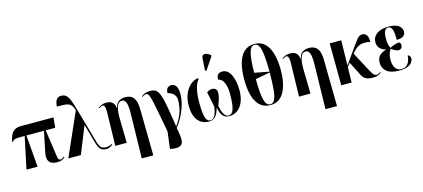

<svg xmlns="http://www.w3.org/2000/svg" viewBox="-73 -1470 5209 2366"><g transform="rotate(-15 2531.5 -287.0)"><path d="M96 0 182 -407H122Q75 -407 56.5 -401Q38 -395 22 -373L14 -376Q32 -469 68.5 -502.5Q105 -536 164 -536H584L572 -407H450L487 -151Q495 -93 499.5 -63Q504 -33 511.5 -22.5Q519 -12 535 -12Q544 -12 557 -18.5Q570 -25 581 -35L588 -25Q565 -6 543.5 2Q522 10 486 10Q342 10 374 -144L428 -407H204L238 0Z M630 0 873 -550Q861 -588 846 -609.5Q831 -631 808 -640.5Q785 -650 748.5 -652Q712 -654 659 -654Q660 -677 666 -703.5Q672 -730 690.5 -749.5Q709 -769 745 -769Q784 -769 808.5 -745.5Q833 -722 851 -675Q869 -628 889 -558L1020 -99Q1034 -51 1055 -32Q1076 -13 1116 -13Q1138 -13 1158.5 -19Q1179 -25 1193 -34L1198 -26Q1179 -8 1157 1Q1135 10 1115 10Q1071 10 1045 -12Q1019 -34 1001 -94L930 -346H929L790 0Z M1504 234 1516 -333Q1518 -433 1502 -475Q1486 -517 1449 -517Q1407 -517 1387 -463Q1367 -409 1369 -312L1375 0H1229L1239 -418Q1240 -461 1235.5 -483Q1231 -505 1223.5 -512.5Q1216 -520 1206 -520Q1187 -520 1159 -499L1154 -507Q1173 -522 1198 -532.5Q1223 -543 1260 -543Q1284 -543 1306.5 -536Q1329 -529 1345.5 -508.5Q1362 -488 1368 -448H1372Q1385 -505 1420 -526.5Q1455 -548 1502 -548Q1573 -548 1607.5 -502Q1642 -456 1643 -355L1651 234Z M1888 215 1870 212 1897 -5Q1871 -144 1853.5 -237Q1836 -330 1824 -386Q1812 -442 1802 -470.5Q1792 -499 1782 -508Q1772 -517 1759 -517Q1749 -517 1737.5 -512.5Q1726 -508 1713 -496L1706 -503Q1730 -527 1760.5 -535Q1791 -543 1819 -543Q1854 -543 1879 -530.5Q1904 -518 1921.5 -486.5Q1939 -455 1953 -398Q1967 -341 1982 -252.5Q1997 -164 2016 -38Q2065 -105 2087.5 -160.5Q2110 -216 2116.5 -262Q2123 -308 2123 -346Q2123 -382 2106 -406.5Q2089 -431 2064.5 -444.5Q2040 -458 2019 -461Q2019 -508 2039.5 -526Q2060 -544 2087 -544Q2129 -544 2149.5 -509Q2170 -474 2170 -409Q2170 -346 2149.5 -274.5Q2129 -203 2094 -135.5Q2059 -68 2017 -19Q2030 48 2035.5 96.5Q2041 145 2030.5 175Q2020 205 1986 215.5Q1952 226 1888 215Z M2425 10Q2336 10 2283.5 -54Q2231 -118 2231 -246Q2231 -319 2253.5 -381Q2276 -443 2319 -486Q2362 -529 2425 -543L2434 -531Q2396 -482 2381 -408Q2366 -334 2366 -256Q2366 -117 2383.5 -58.5Q2401 0 2448 0Q2475 0 2497 -32Q2519 -64 2533 -149Q2519 -226 2508.5 -270Q2498 -314 2493 -343Q2506 -353 2523 -361Q2540 -369 2563 -369Q2591 -369 2607 -352.5Q2623 -336 2623 -307Q2623 -268 2612.5 -233.5Q2602 -199 2583 -146Q2599 -64 2622 -32Q2645 0 2678 0Q2694 0 2709 -10Q2724 -20 2736 -47Q2748 -74 2754.5 -125Q2761 -176 2761 -258Q2761 -335 2738 -392.5Q2715 -450 2664 -461Q2664 -508 2685 -526Q2706 -544 2736 -544Q2779 -544 2807.5 -518Q2836 -492 2853 -450Q2870 -408 2877.5 -359.5Q2885 -311 2885 -266Q2885 -181 2859.5 -119Q2834 -57 2788.5 -23.5Q2743 10 2684 10Q2630 10 2601 -24Q2572 -58 2558 -131Q2535 -51 2503.5 -20.5Q2472 10 2425 10ZM2554 -603 2537 -611 2547 -766Q2549 -795 2566 -803.5Q2583 -812 2608 -804Q2633 -796 2660 -774V-762Z M3209 10Q3128 10 3076.5 -37Q3025 -84 3000 -171Q2975 -258 2975 -379Q2975 -500 3000 -587.5Q3025 -675 3077 -722.5Q3129 -770 3210 -770Q3286 -770 3337.5 -722.5Q3389 -675 3415 -587Q3441 -499 3441 -378Q3441 -197 3382 -93.5Q3323 10 3209 10ZM3302 -391Q3301 -523 3292 -604Q3283 -685 3263 -722Q3243 -759 3210 -759Q3158 -759 3137.5 -679.5Q3117 -600 3115 -427ZM3209 0Q3243 0 3263.5 -38Q3284 -76 3292.5 -160Q3301 -244 3301 -381L3115 -346Q3115 -166 3135.5 -83Q3156 0 3209 0Z M3848 234 3860 -333Q3862 -433 3846 -475Q3830 -517 3793 -517Q3751 -517 3731 -463Q3711 -409 3713 -312L3719 0H3573L3583 -418Q3584 -461 3579.5 -483Q3575 -505 3567.5 -512.5Q3560 -520 3550 -520Q3531 -520 3503 -499L3498 -507Q3517 -522 3542 -532.5Q3567 -543 3604 -543Q3628 -543 3650.5 -536Q3673 -529 3689.5 -508.5Q3706 -488 3712 -448H3716Q3729 -505 3764 -526.5Q3799 -548 3846 -548Q3917 -548 3951.5 -502Q3986 -456 3987 -355L3995 234Z M4112 0 4108 -536H4255L4249 -216L4396 -423Q4424 -461 4443 -487Q4462 -513 4480.5 -526.5Q4499 -540 4524 -540Q4556 -540 4576.5 -512.5Q4597 -485 4597 -425Q4547 -435 4508 -432Q4469 -429 4434.5 -408Q4400 -387 4365 -343L4360 -337L4471 -128Q4495 -83 4510.5 -57.5Q4526 -32 4539 -22Q4552 -12 4570 -12Q4583 -12 4594.5 -19.5Q4606 -27 4615 -34L4621 -25Q4608 -13 4583.5 -1.5Q4559 10 4517 10Q4459 10 4427 -6.5Q4395 -23 4376 -60L4284 -242L4248 -196L4244 0Z M4849 10Q4744 10 4692.5 -32.5Q4641 -75 4641 -145Q4641 -205 4673 -236Q4705 -267 4755 -280V-285Q4708 -298 4681.5 -327.5Q4655 -357 4655 -400Q4655 -469 4709 -508.5Q4763 -548 4858 -548Q4925 -548 4962.5 -531.5Q5000 -515 5015 -490.5Q5030 -466 5030 -441Q5030 -407 5005 -385.5Q4980 -364 4917 -364Q4919 -459 4903 -498.5Q4887 -538 4854 -538Q4823 -538 4807.5 -507.5Q4792 -477 4792 -411Q4792 -365 4800 -336Q4808 -307 4817 -289Q4847 -305 4879.5 -315.5Q4912 -326 4938 -326Q4944 -322 4950.5 -312.5Q4957 -303 4957 -286Q4957 -265 4943.5 -250Q4930 -235 4907 -235Q4888 -235 4863.5 -247.5Q4839 -260 4816 -277Q4803 -261 4791 -226Q4779 -191 4779 -138Q4779 -103 4789.5 -71.5Q4800 -40 4823.5 -20.5Q4847 -1 4884 -1Q4912 -1 4935.5 -13.5Q4959 -26 4976 -57Q4993 -88 4998 -145Q5017 -140 5024.5 -126Q5032 -112 5032 -97Q5032 -75 5016 -50Q5000 -25 4960.5 -7.5Q4921 10 4849 10Z"/></g></svg>

Font: Noto Serif Display Condensed
Style: Bold
Weight: 700
Width: 3
Designer: Monotype Design Team
Foundry: Monotype Imaging Inc.
Version: Version 2.009